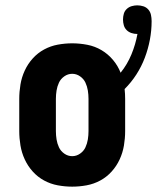

<svg xmlns="http://www.w3.org/2000/svg" viewBox="-20 -690 587 718"><path d="M250 8Q223 8 196 3Q169 -2 145 -15Q121 -28 102.5 -48.5Q84 -69 72.5 -94Q61 -119 56.5 -146Q52 -173 52 -200V-320Q52 -347 56.5 -374Q61 -401 72.5 -426Q84 -451 102.5 -471.5Q121 -492 145 -505Q169 -518 196 -523Q223 -528 250 -528Q278 -528 306.5 -522.5Q335 -517 359.5 -502.5Q384 -488 402.5 -466Q421 -444 431 -418Q456 -449 471.5 -486.5Q487 -524 494 -563H493Q482 -563 471.5 -566.5Q461 -570 453.5 -577.5Q446 -585 443 -595.5Q440 -606 440 -617Q440 -628 443 -638.5Q446 -649 454 -656.5Q462 -664 472.5 -667Q483 -670 493 -670Q505 -670 516 -666.5Q527 -663 534.5 -654.5Q542 -646 544.5 -634.5Q547 -623 547 -611Q547 -576 540.5 -541.5Q534 -507 521.5 -474Q509 -441 490 -411.5Q471 -382 446 -357Q447 -348 447.5 -338.5Q448 -329 448 -320V-200Q448 -173 443.5 -146Q439 -119 427.5 -94Q416 -69 397.5 -48.5Q379 -28 355 -15Q331 -2 304 3Q277 8 250 8ZM250 -106Q266 -106 279.5 -115.5Q293 -125 299.5 -139Q306 -153 308.5 -168.5Q311 -184 311 -200V-320Q311 -336 308.5 -351.5Q306 -367 299.5 -381Q293 -395 279.5 -404.5Q266 -414 250 -414Q234 -414 220.5 -404.5Q207 -395 200.5 -381Q194 -367 191.5 -351.5Q189 -336 189 -320V-200Q189 -184 191.5 -168.5Q194 -153 200.5 -139Q207 -125 220.5 -115.5Q234 -106 250 -106Z"/></svg>

Font: Iosevka Curly Slab Heavy
Style: Regular
Weight: 900
Monospace: yes
Designer: Belleve Invis
Foundry: Belleve Invis
Version: Version 22.1.2; ttfautohint (v1.8.4)